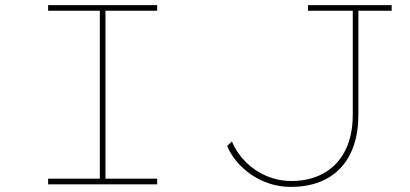

<svg xmlns="http://www.w3.org/2000/svg" viewBox="-20 -720 1600 750"><path d="M168 0V-22H370V-678H168V-700H594V-678H392V-22H594V0ZM1116 10Q1072 10 1032.5 -3Q993 -16 960.5 -38.5Q928 -61 904 -90Q880 -119 867 -150L886 -167Q900 -134 923 -106Q946 -78 976.5 -57Q1007 -36 1043 -24.5Q1079 -13 1118 -13Q1190 -13 1244 -43Q1298 -73 1328 -131Q1358 -189 1358 -273V-678H1183V-700H1510V-678H1380V-273Q1380 -206 1362.5 -153.5Q1345 -101 1311 -64.5Q1277 -28 1228 -9Q1179 10 1116 10Z"/></svg>

Font: Lexend Zetta Thin
Style: Regular
Weight: 250
Version: Version 1.007